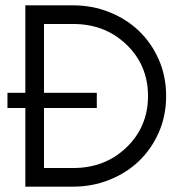

<svg xmlns="http://www.w3.org/2000/svg" viewBox="-20 -700 688 720"><path d="M453 -534Q373 -610 255 -610H145V-352H343V-295H145V-70H255Q373 -70 453 -146Q535 -224 535 -340Q535 -456 453 -534ZM253 0H75V-295H8V-352H75V-680H253Q326 -680 390 -654.5Q454 -629 501 -584Q548 -539 575.5 -476.5Q603 -414 603 -340Q603 -266 575.5 -203.5Q548 -141 501 -96Q454 -51 390 -25.5Q326 0 253 0Z"/></svg>

Font: Puffins on Iceburgs
Style: Regular
Weight: 400
Version: Version 1.0